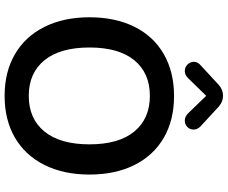

<svg xmlns="http://www.w3.org/2000/svg" viewBox="-96 -866 972 819"><g transform="rotate(90 389.5 -457.0)"><path d="M541.5 -161.1Q596.2 -228 596.2 -353Q596.2 -478 541.5 -544.4Q486.8 -610.8 389.4 -610.8Q292 -610.8 237.5 -544.4Q183.1 -478 183.1 -353Q183.1 -228 237.5 -161.1Q292 -94.2 389.4 -94.2Q486.8 -94.2 541.5 -161.1ZM95.2 -161.1Q54.2 -243.2 54.2 -353Q54.2 -462.9 94.5 -544.4Q134.8 -626 210.9 -669.9Q287.1 -713.9 390.1 -713.9Q493.2 -713.9 568.6 -669.9Q644 -626 684.6 -544.4Q725.1 -462.9 725.1 -353Q725.1 -243.2 684.1 -161.1Q643.1 -79.1 567.6 -35.2Q492.2 8.8 389.6 8.8Q287.1 8.8 211.7 -35.2Q136.2 -79.1 95.2 -161.1ZM259.8 -828.1 342.8 -904.8Q363.8 -922.9 388.9 -922.9Q414.1 -922.9 435.1 -904.8L518.1 -828.1Q533.2 -814 533.2 -797.9Q533.2 -781.7 522.2 -770.8Q511.2 -759.8 494.6 -759.8Q478 -759.8 463.9 -773.9L389.2 -851.1L314 -773.9Q300.3 -759.8 283.7 -759.8Q267.1 -759.8 255.6 -771.5Q244.1 -783.2 244.1 -799.1Q244.1 -814.9 259.8 -828.1Z"/></g></svg>

Font: Nunito-Bold
Style: Bold
Weight: 700
Designer: Vernon Adams
Foundry: newtypography
Version: Version 3.000